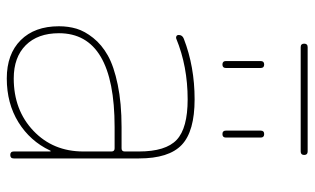

<svg xmlns="http://www.w3.org/2000/svg" viewBox="-196 -698 905 552"><g transform="rotate(90 256.0 -422.5)"><path d="M356 -720Q356 -730 366 -730Q376 -730 376 -720V-620Q376 -610 366 -610Q356 -610 356 -620ZM156 -720Q156 -730 166 -730Q176 -730 176 -720V-620Q176 -610 166 -610Q156 -610 156 -620ZM116 -835Q106 -835 106 -845Q106 -855 116 -855H416Q426 -855 426 -845Q426 -835 416 -835ZM416 -210V-291Q416 -300 407 -300H346Q76 -300 76 -140Q76 -79 110.5 -44.5Q145 -10 206 -10Q297 -10 356.5 -66.5Q416 -123 416 -210ZM407 -320Q416 -320 416 -329V-370Q416 -447 382.5 -478.5Q349 -510 266 -510Q171 -510 91 -477Q87 -476 84 -478Q81 -480 81 -484Q81 -495 92 -499Q172 -530 266 -530Q358 -530 397 -493Q436 -456 436 -370V-10Q436 0 426 0Q416 0 416 -10V-115Q416 -116 415 -116Q413 -116 413 -114Q386 -57 332 -23.5Q278 10 206 10Q136 10 96 -30Q56 -70 56 -140Q56 -167 63 -190.5Q70 -214 89.5 -238.5Q109 -263 140 -280.5Q171 -298 224 -309Q277 -320 346 -320Z"/></g></svg>

Font: Rounded Mplus 1c Thin
Style: Regular
Weight: 250
Version: Version 1.059.20150529